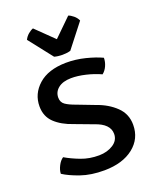

<svg xmlns="http://www.w3.org/2000/svg" viewBox="-146 -861 778 959"><g transform="rotate(-20 243.0 -381.5)"><path d="M30 -45.5Q30.5 -65 41.8 -87Q53 -109 69 -119.5Q103 -99.5 147 -82.8Q191 -66 242.5 -66.5Q285.5 -67 317 -87.2Q348.5 -107.5 348.5 -142Q348.5 -195.5 271 -221L175 -257Q115.5 -277 80.2 -310.8Q45 -344.5 45 -398Q45 -464.5 96.5 -510.5Q148 -556.5 242.5 -558Q294 -558.5 344.8 -545.8Q395.5 -533 430.5 -516.5Q430.5 -495 421.2 -474.2Q412 -453.5 396 -441Q360 -457.5 317.8 -467.5Q275.5 -477.5 240.5 -477Q197 -476.5 172.5 -457Q148 -437.5 148 -407Q148 -382 166.8 -369Q185.5 -356 221 -343.5L313.5 -308Q373 -287.5 413.2 -248.8Q453.5 -210 453.5 -152.5Q453.5 -78.5 396.2 -33.2Q339 12 242.5 13Q171 13.5 116.5 -5.5Q62 -24.5 30 -45.5ZM198.5 -606.5 100 -732Q107.5 -748 121.5 -759.8Q135.5 -771.5 147.5 -775.5L241.5 -684L335 -775.5Q347 -771.5 361.2 -759.8Q375.5 -748 382.5 -732L284.5 -606.5Q265.5 -601 241.5 -601Q217.5 -601 198.5 -606.5Z"/></g></svg>

Font: Signika Negative SC
Style: Regular
Weight: 400
Designer: Anna Giedryś
Foundry: Anna Giedryś
Version: Version 2.000; ttfautohint (v1.8.3) -l 8 -r 50 -G 200 -x 9 -